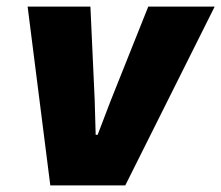

<svg xmlns="http://www.w3.org/2000/svg" viewBox="-20 -564 673 584"><path d="M133 0 64 -544H255L268 -260L271 -154H277L316 -256L431 -544H633L361 0Z"/></svg>

Font: Mona Sans ExtraLight Black
Style: Italic
Weight: 900
Italic angle: -11.6951°
Version: Version 2.000